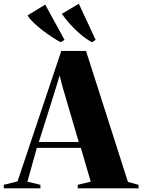

<svg xmlns="http://www.w3.org/2000/svg" viewBox="-88 -1020 770 1040"><path d="M7 -37.5 244 -744H378L605 -34.5L662.5 -19V0H333V-19L403.5 -36L350 -219H111.5L60.5 -36L131 -19V0H-67.5V-19ZM338.5 -251 249.5 -554 235 -611.5 218 -554 122.5 -251ZM240.5 -791.5Q220.5 -802 194.8 -818.8Q169 -835.5 142.8 -855.5Q116.5 -875.5 94.8 -896.5Q73 -917.5 61 -936.5L157 -995L261.5 -804L241.5 -791.5ZM409.5 -791.5Q378.5 -808.5 347.2 -835Q316 -861.5 289.8 -891Q263.5 -920.5 247 -945L339 -999.5L430 -804L410.5 -791.5Z"/></svg>

Font: Merriweather 144pt ExtraBold
Style: Regular
Weight: 800
Version: Version 2.100